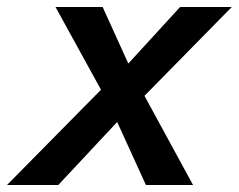

<svg xmlns="http://www.w3.org/2000/svg" viewBox="-52 -530 684 550"><path d="M366 0 262 -228 107 -510H242L336 -303L501 0ZM278 -307 464 -510H612L327 -220ZM314 -213 115 0H-32L266 -302Z"/></svg>

Font: Instrument Sans SemiBold
Style: Italic
Weight: 600
Italic angle: -13°
Designer: Rodrigo Fuenzalida
Foundry: fragTYPE
Version: Version 1.000;gftools[0.9.28]